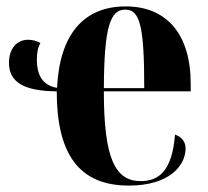

<svg xmlns="http://www.w3.org/2000/svg" viewBox="-20 -569 648 599"><path d="M382 10C509 10 559 -53 559 -106C559 -128 545 -143 526 -149C517 -36 476 -4 419 -4C339 -4 304 -75 304 -284H575V-307C575 -464 499 -549 372 -549C243 -549 166 -464 158 -295C115 -302 95 -332 95 -383C95 -404 98 -421 106 -434C99 -441 80 -445 68 -445C32 -445 8 -417 8 -373C8 -313 54 -285 157 -284C157 -89 226 10 382 10ZM430 -294H304C305 -486 324 -539 371 -539C417 -539 430 -486 430 -294Z"/></svg>

Font: Noto Serif Display ExtraCondensed ExtraBold
Style: Regular
Weight: 800
Width: 2
Designer: Monotype Design Team
Foundry: Monotype Imaging Inc.
Version: Version 2.009